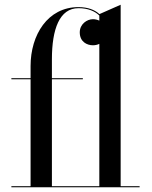

<svg xmlns="http://www.w3.org/2000/svg" viewBox="-20 -790 642 810"><path d="M28 -4.5V0H569V-4.5H489V-770L399.5 -730.5C380.5 -748 351.5 -760 311 -760C181 -760 109 -642.5 109 -511.5V-460H28V-455.5H109V-4.5ZM329.5 -455.5V-460H199V-540C199 -667 231 -755.5 311 -755.5C351 -755.5 380 -743 399 -724.5V-703C390.5 -707 381 -709 372 -709C347 -709 316.5 -688.5 316.5 -653.5C316.5 -613.5 347 -599 372 -599C381.5 -599 391 -601 399 -605V-4.5H199V-455.5Z"/></svg>

Font: Bodoni* 36pt
Style: Regular
Weight: 400
Version: Version 2.3